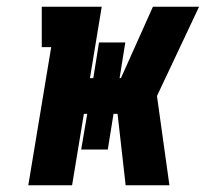

<svg xmlns="http://www.w3.org/2000/svg" viewBox="-20 -550 640 570"><path d="M64 0 132 -410H104V-530H282L247 -318H257L274 -424H352L335 -318H339L434 -530H571L446 -265L483 0H353L329 -212H317L300 -106H221L239 -212H229L194 0Z"/></svg>

Font: Iosevka Curly Slab HvEx
Style: Italic
Weight: 900
Width: 7
Italic angle: -9°
Monospace: yes
Designer: Belleve Invis
Foundry: Belleve Invis
Version: Version 11.1.0; ttfautohint (v1.8.3)